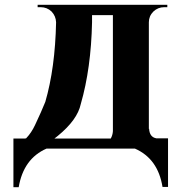

<svg xmlns="http://www.w3.org/2000/svg" viewBox="-20 -620 788 801"><path d="M442 -42Q450 -56 451 -73V-557H364V-527Q360 -335 317 -186Q303 -120 221 -53Q214 -47 207 -42ZM89 -43Q111 -66 126 -98Q153 -155 169 -195Q210 -336 214 -527Q213 -553 195 -572Q176 -590 150 -590H137V-600H678V-590H665Q639 -590 620 -572Q601 -553 601 -527V-82L602 -83Q604 -48 632 -43H681V160H658Q639 42 543 0H174Q78 42 58 161H36V-42H84Q87 -42 89 -43Z"/></svg>

Font: Cinzel Bold(RUS BY LYAJKA)
Style: Regular
Weight: 700
Designer: Natanael Gama
Version: Version 1.001;PS 001.001;hotconv 1.0.56;makeotf.lib2.0.21325